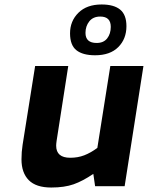

<svg xmlns="http://www.w3.org/2000/svg" viewBox="-20 -832 661 858"><path d="M76 -120Q76 -153 81 -185L137 -537H285L233 -203Q231 -189 231 -181Q231 -127 294 -127Q328 -127 356.5 -138Q385 -149 415 -171L473 -537H621L537 0H405L397 -55Q350 -23 309 -8.5Q268 6 209 6Q141 6 108.5 -27Q76 -60 76 -120ZM293 -683Q293 -738 330.5 -775Q368 -812 434 -812Q489 -812 517 -789Q545 -766 545 -715Q545 -658 508.5 -621.5Q472 -585 405 -585Q350 -585 321.5 -607.5Q293 -630 293 -683ZM475 -712Q475 -758 428 -758Q396 -758 379 -736.5Q362 -715 362 -685Q362 -640 412 -640Q443 -640 459 -660.5Q475 -681 475 -712Z"/></svg>

Font: Exo
Style: Bold Italic
Weight: 700
Italic angle: -9°
Designer: Natanael Gama
Foundry: Natanael Gama
Version: Version 1.500; ttfautohint (v1.6)